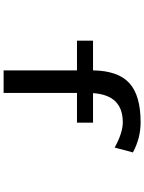

<svg xmlns="http://www.w3.org/2000/svg" viewBox="109 -880 782 1040"><g transform="rotate(-90 500.0 -360.0)"><path d="M355.5 -247.1V-334H516.6V-731.4H638.7V-334H799.8V-247.1H638.7Q636.7 -111.3 569.8 -50.3Q502.9 10.7 357.4 10.7Q271.5 10.7 194.3 -31.2L220.7 -129.9Q300.8 -85.9 357.4 -85.9Q430.7 -85.9 470.2 -125.5Q509.8 -165 515.6 -247.1Z"/></g></svg>

Font: Gen Shin Gothic Monospace Medium
Style: Regular
Weight: 500
Designer: [Source Han Sans]
Ryoko NISHIZUKA  (kana & ideographs); Paul D. Hunt (Latin, Greek & Cyrillic); Wenlong ZHANG  (bopomofo
Version: Version 1.002.20150607